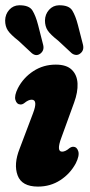

<svg xmlns="http://www.w3.org/2000/svg" viewBox="-30 -698 341 728"><path d="M205.5 -123Q218 -123 233 -136Q241 -142 249 -141.5Q261.5 -141 266.8 -124.5Q272 -108 257.5 -79Q236 -39 198.5 -14.8Q161 9.5 114 9.5Q52.5 9.5 36.8 -33Q21 -75.5 44.5 -134.5L95 -268Q115 -320 90 -320Q77.5 -320 62 -307Q54 -301 46.5 -302Q33.5 -302.5 28.5 -318.8Q23.5 -335 38 -364Q59 -404 96.8 -428.5Q134.5 -453 181.5 -453Q222.5 -453 242.5 -433.2Q262.5 -413.5 264 -381Q265.5 -348.5 251 -309L202.5 -175.5Q183 -123 205.5 -123ZM114.5 -603 133.5 -528.5Q139 -507.5 123.5 -495Q107.5 -482.5 90.5 -496.5L40 -543.5Q10 -567 -0.2 -582.5Q-10.5 -598 -10.5 -620.5Q-10 -644 5 -660.8Q20 -677.5 42.5 -678Q80.5 -678.5 93 -658.2Q105.5 -638 114.5 -603ZM265.5 -603 284.5 -529Q290 -507 274 -495Q266.5 -489 257.8 -489.8Q249 -490.5 241.5 -496.5L191 -543.5Q161 -567 150.8 -582.5Q140.5 -598 140.5 -620.5Q141 -644 156 -660.8Q171 -677.5 193.5 -678Q231.5 -678.5 244 -658.2Q256.5 -638 265.5 -603Z"/></svg>

Font: Fraunces 144pt S100
Style: Bold Italic
Weight: 700
Italic angle: -16°
Version: Version 1.000; ttfautohint (v1.8.3)